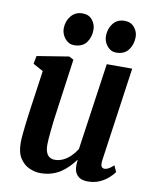

<svg xmlns="http://www.w3.org/2000/svg" viewBox="-87 -846 738 922"><g transform="rotate(10 281.5 -385.0)"><path d="M173 10Q146.5 10 119.2 -2Q92 -14 73.8 -41.8Q55.5 -69.5 55.5 -117.5Q55.5 -133.5 57.5 -155.2Q59.5 -177 62.2 -201.2Q65 -225.5 68.2 -249Q71.5 -272.5 74 -291.5L100 -474.5L50.5 -501.5L58 -540.5L213 -565.5L235.5 -554L202 -313Q197 -280 193.5 -251.2Q190 -222.5 187.8 -199.2Q185.5 -176 184.2 -159Q183 -142 183 -131.5Q183 -107 189 -92.5Q195 -78 205.8 -71.5Q216.5 -65 230 -65Q252 -65 271.5 -74.5Q291 -84 307.5 -100.2Q324 -116.5 336 -136L397 -560.5H521L456 -102.5Q453.5 -84.5 457.2 -74.2Q461 -64 474 -64Q481 -64 491.2 -69Q501.5 -74 517.5 -88.5L531 -58Q520.5 -42.5 502.2 -26.8Q484 -11 459.5 -0.5Q435 10 405 10Q376 10 360.2 -2Q344.5 -14 339.5 -34.5Q338.5 -39 338 -44.8Q337.5 -50.5 337.5 -56.8Q337.5 -63 338 -69.2Q338.5 -75.5 339 -82.5L337.5 -83Q324.5 -65 308 -48.2Q291.5 -31.5 271.8 -18.2Q252 -5 227.2 2.5Q202.5 10 173 10ZM225.5 -623Q199.5 -623 181.5 -645Q163.5 -667 163.5 -695Q164.5 -730.5 185.2 -755.5Q206 -780.5 240.5 -780.5Q272 -780.5 288.8 -759.2Q305.5 -738 305.5 -711.5Q305.5 -675 285.8 -649Q266 -623 225.5 -623ZM431 -623Q405 -623 387 -645Q369 -667 369.5 -695Q370.5 -730.5 390.5 -755.5Q410.5 -780.5 446 -780.5Q476.5 -780.5 494 -759.2Q511.5 -738 511 -711.5Q510.5 -675 490.5 -649Q470.5 -623 431 -623Z"/></g></svg>

Font: Merriweather 24pt SemiCondensed
Style: Bold Italic
Weight: 700
Width: 4
Italic angle: -7.8°
Designer: Eben Sorkin
Foundry: Eben Sorkin
Version: Version 2.101